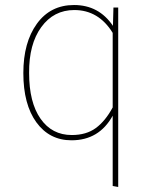

<svg xmlns="http://www.w3.org/2000/svg" viewBox="-20 -549 609 765"><path d="M432 -519H451V196L429 192V-88Q375 10 265 10Q177 10 125 -61.5Q73 -133 73 -258Q73 -380 127 -454.5Q181 -529 275 -529Q374 -529 430 -446ZM266 -11Q324 -11 362 -39Q400 -67 429 -121V-418Q373 -509 276 -509Q194 -509 144.5 -441Q95 -373 96 -258Q96 -141 141.5 -76Q187 -11 266 -11Z"/></svg>

Font: FiraGO Thin
Style: Regular
Weight: 100
Designer: bBox Type
Foundry: bBox Type GmbH
Version: Version 1.001;PS 001.001;hotconv 1.0.88;makeotf.lib2.5.64775